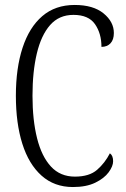

<svg xmlns="http://www.w3.org/2000/svg" viewBox="-20 -744 506 774"><path d="M274 10Q199 10 147.5 -36Q96 -82 70 -164.5Q44 -247 44 -358Q44 -469 71 -551.5Q98 -634 150.5 -679Q203 -724 281 -724Q356 -724 397.5 -690Q439 -656 439 -611Q439 -584 425.5 -569.5Q412 -555 389 -555Q389 -609 363 -646.5Q337 -684 276 -684Q218 -684 182 -643Q146 -602 128.5 -528.5Q111 -455 111 -358Q111 -260 129.5 -186.5Q148 -113 185.5 -72.5Q223 -32 282 -32Q340 -32 371.5 -59.5Q403 -87 423 -126Q436 -117 436 -94Q436 -74 418 -49.5Q400 -25 364 -7.5Q328 10 274 10Z"/></svg>

Font: Noto Serif ExtraCondensed Light
Style: Regular
Weight: 300
Width: 2
Designer: Monotype Design Team
Foundry: Monotype Imaging Inc.
Version: Version 2.014; ttfautohint (v1.8.4.7-5d5b)